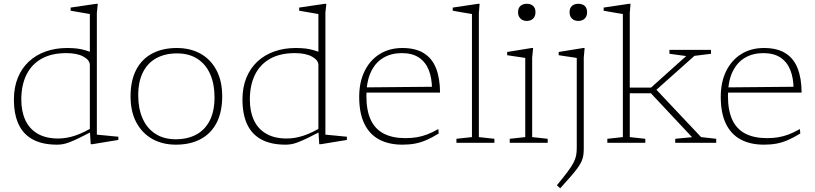

<svg xmlns="http://www.w3.org/2000/svg" viewBox="-20 -754 4306 1014"><path d="M454.5 -410.5Q454.5 -436.5 420.8 -455Q387 -473.5 330 -473.5Q252.5 -473.5 199.5 -443.8Q146.5 -414 119.5 -359Q92.5 -304 92.5 -228Q92.5 -165.5 114 -119.2Q135.5 -73 179 -47.8Q222.5 -22.5 287.5 -22.5Q330 -22.5 376 -37.5Q422 -52.5 482.5 -89.5V-68Q432.5 -42 400.5 -26.5Q368.5 -11 347.5 -3Q326.5 5 311.5 7.5Q296.5 10 281 10Q204.5 10 154 -17Q103.5 -44 78.5 -97Q53.5 -150 53.5 -228.5Q53.5 -292.5 74 -343Q94.5 -393.5 132.2 -428.8Q170 -464 221.5 -482.2Q273 -500.5 335 -500.5Q365.5 -500.5 388.5 -497.5Q411.5 -494.5 434.2 -487.5Q457 -480.5 485.5 -469L454.5 -439.5V-680Q448.5 -681 429.8 -684.2Q411 -687.5 389.2 -691.2Q367.5 -695 353 -697.5V-714L489 -734H496.5L491.5 -686.5V-43Q496 -42.5 511 -41Q526 -39.5 545 -37.8Q564 -36 580.5 -34.2Q597 -32.5 605 -32V-15L468 7.5H459L454.5 -66Z M908.5 -18.5Q970.5 -18.5 1016.5 -43.2Q1062.5 -68 1087.8 -117.5Q1113 -167 1113 -240.5Q1113 -310 1090.2 -362Q1067.5 -414 1023.2 -443Q979 -472 914.5 -472Q852.5 -472 806.5 -447.2Q760.5 -422.5 735.2 -373Q710 -323.5 710 -250Q710 -181 732.8 -129Q755.5 -77 800 -47.8Q844.5 -18.5 908.5 -18.5ZM909 10Q838 10 784.2 -20.2Q730.5 -50.5 700 -107.5Q669.5 -164.5 669.5 -245Q669.5 -328 699 -385Q728.5 -442 783.5 -471.2Q838.5 -500.5 914 -500.5Q985 -500.5 1039 -470.5Q1093 -440.5 1123.2 -383.2Q1153.5 -326 1153.5 -245.5Q1153.5 -162.5 1124 -105.5Q1094.5 -48.5 1039.5 -19.2Q984.5 10 909 10Z M1661.5 -410.5Q1661.5 -436.5 1627.8 -455Q1594 -473.5 1537 -473.5Q1459.5 -473.5 1406.5 -443.8Q1353.5 -414 1326.5 -359Q1299.5 -304 1299.5 -228Q1299.5 -165.5 1321 -119.2Q1342.5 -73 1386 -47.8Q1429.5 -22.5 1494.5 -22.5Q1537 -22.5 1583 -37.5Q1629 -52.5 1689.5 -89.5V-68Q1639.5 -42 1607.5 -26.5Q1575.5 -11 1554.5 -3Q1533.5 5 1518.5 7.5Q1503.5 10 1488 10Q1411.5 10 1361 -17Q1310.5 -44 1285.5 -97Q1260.5 -150 1260.5 -228.5Q1260.5 -292.5 1281 -343Q1301.5 -393.5 1339.2 -428.8Q1377 -464 1428.5 -482.2Q1480 -500.5 1542 -500.5Q1572.5 -500.5 1595.5 -497.5Q1618.5 -494.5 1641.2 -487.5Q1664 -480.5 1692.5 -469L1661.5 -439.5V-680Q1655.5 -681 1636.8 -684.2Q1618 -687.5 1596.2 -691.2Q1574.5 -695 1560 -697.5V-714L1696 -734H1703.5L1698.5 -686.5V-43Q1703 -42.5 1718 -41Q1733 -39.5 1752 -37.8Q1771 -36 1787.5 -34.2Q1804 -32.5 1812 -32V-15L1675 7.5H1666L1661.5 -66Z M2105 -500.5Q2174.5 -500.5 2218.2 -473.2Q2262 -446 2282.8 -393.8Q2303.5 -341.5 2304 -265H1913.5L1910 -292.5L2283.5 -296L2261.5 -282.5Q2261.5 -340.5 2244.8 -383.2Q2228 -426 2192.8 -449.8Q2157.5 -473.5 2102 -473.5Q2046.5 -473.5 2004.5 -448.8Q1962.5 -424 1938.8 -373.8Q1915 -323.5 1915 -247Q1915 -170.5 1938 -121.2Q1961 -72 2007 -48.2Q2053 -24.5 2121 -24.5Q2153 -24.5 2180.5 -29Q2208 -33.5 2235.8 -44Q2263.5 -54.5 2295 -72.5L2297 -49Q2260.5 -26.5 2230.5 -13.8Q2200.5 -1 2171 4.5Q2141.5 10 2105 10Q2032.5 10 1981.5 -17.8Q1930.5 -45.5 1903.8 -101.5Q1877 -157.5 1877 -242Q1877 -321 1905.8 -379Q1934.5 -437 1985.8 -468.8Q2037 -500.5 2105 -500.5Z M2509 -30 2591 -21V0H2390.5V-21L2472.5 -30V-680Q2466 -681 2449.2 -683.8Q2432.5 -686.5 2411.5 -690.2Q2390.5 -694 2371 -697.5V-714L2505.5 -734H2513L2509 -685Z M2762 -643.5Q2741.5 -643.5 2728.8 -655.8Q2716 -668 2716 -689.5Q2716 -711.5 2728.8 -722.8Q2741.5 -734 2762 -734Q2783 -734 2795.5 -722.8Q2808 -711.5 2808 -689.5Q2808 -668 2795.5 -655.8Q2783 -643.5 2762 -643.5ZM2795.5 -500.5 2790.5 -449V-30L2872.5 -21V0H2672V-21L2754 -30V-448Q2748.5 -449 2731.5 -451.5Q2714.5 -454 2694.2 -457Q2674 -460 2658.5 -462.5V-479.5L2788 -500.5Z M3034 -643.5Q3013.5 -643.5 3000.8 -655.8Q2988 -668 2988 -689.5Q2988 -711.5 3000.8 -722.8Q3013.5 -734 3034 -734Q3055.5 -734 3068 -722.8Q3080.5 -711.5 3080.5 -689.5Q3080.5 -668 3068 -655.8Q3055.5 -643.5 3034 -643.5ZM3026 -448Q3020.5 -449 3003.5 -451.5Q2986.5 -454 2966.2 -457Q2946 -460 2930.5 -462.5V-479.5L3060 -500.5H3067.5L3063 -449V32Q3063 52 3060.5 67.5Q3058 83 3051 98.8Q3044 114.5 3030.2 133.5Q3016.5 152.5 2994 178.2Q2971.5 204 2938.5 240.5L2921 224.5Q2956 182 2977 154Q2998 126 3008.5 105.8Q3019 85.5 3022.5 67.8Q3026 50 3026 27.5Z M3430.5 -265.5 3436 -291.5 3682.5 -30 3762.5 -21V0H3546V-21L3635 -29.5L3417.5 -261.5H3289V-291.5H3418.5L3604 -458L3515.5 -470V-490.5H3735V-470L3647.5 -459ZM3306 -30 3388 -21V0H3187.5V-21L3269.5 -30V-680Q3263 -681 3246.2 -683.8Q3229.5 -686.5 3208.5 -690.2Q3187.5 -694 3168 -697.5V-714L3302.5 -734H3310L3306 -685Z M4014.5 -500.5Q4084 -500.5 4127.8 -473.2Q4171.5 -446 4192.2 -393.8Q4213 -341.5 4213.5 -265H3823L3819.5 -292.5L4193 -296L4171 -282.5Q4171 -340.5 4154.2 -383.2Q4137.5 -426 4102.2 -449.8Q4067 -473.5 4011.5 -473.5Q3956 -473.5 3914 -448.8Q3872 -424 3848.2 -373.8Q3824.5 -323.5 3824.5 -247Q3824.5 -170.5 3847.5 -121.2Q3870.5 -72 3916.5 -48.2Q3962.5 -24.5 4030.5 -24.5Q4062.5 -24.5 4090 -29Q4117.5 -33.5 4145.2 -44Q4173 -54.5 4204.5 -72.5L4206.5 -49Q4170 -26.5 4140 -13.8Q4110 -1 4080.5 4.5Q4051 10 4014.5 10Q3942 10 3891 -17.8Q3840 -45.5 3813.2 -101.5Q3786.5 -157.5 3786.5 -242Q3786.5 -321 3815.2 -379Q3844 -437 3895.2 -468.8Q3946.5 -500.5 4014.5 -500.5Z"/></svg>

Font: Newsreader 9pt ExtraLight
Style: Regular
Weight: 250
Designer: Hugues Gentile
Foundry: Production Type
Version: Version 1.003